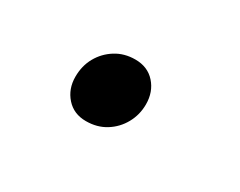

<svg xmlns="http://www.w3.org/2000/svg" viewBox="-43 -621 686 548"><g transform="rotate(30 300.0 -347.5)"><path d="M251 -236Q211 -236 186.5 -263.5Q162 -291 162 -331Q162 -367 178 -395.5Q194 -424 222 -441.5Q250 -459 286 -459Q327 -459 351.5 -431.5Q376 -404 376 -363Q376 -329 360 -300Q344 -271 316 -253.5Q288 -236 251 -236Z"/></g></svg>

Font: Source Code Pro ExtraLight
Style: Bold Italic
Weight: 700
Italic angle: -11°
Monospace: yes
Version: Version 1.016;hotconv 1.0.116;makeotfexe 2.5.65601